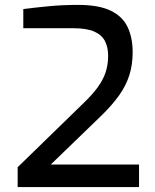

<svg xmlns="http://www.w3.org/2000/svg" viewBox="-20 -763 631 783"><path d="M52 0V-81L316 -338Q354 -374 377 -405Q400 -436 410.5 -467.5Q421 -499 421 -536Q421 -569 408.5 -594.5Q396 -620 365 -634Q334 -648 277 -648H75V-726Q121 -732 177.5 -737.5Q234 -743 298 -743Q383 -743 431.5 -719.5Q480 -696 500.5 -652.5Q521 -609 521 -550Q521 -499 507.5 -456.5Q494 -414 466 -374.5Q438 -335 394 -292L187 -92H547V0Z"/></svg>

Font: Exo Thin Medium
Style: Regular
Weight: 500
Version: Version 2.000